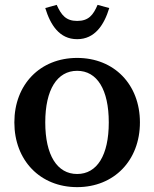

<svg xmlns="http://www.w3.org/2000/svg" viewBox="-20 -754 633 789"><path d="M297 -39C215 -39 166 -116 166 -251C166 -386 215 -463 297 -463C379 -463 427 -386 427 -251C427 -116 379 -39 297 -39ZM39 -251C39 -95 145 15 297 15C449 15 555 -95 555 -251C555 -407 449 -516 297 -516C145 -516 39 -407 39 -251ZM166 -721 213 -734C232 -692 251 -668 297 -668C344 -668 363 -692 381 -734L429 -721C408 -652 370 -593 297 -593C224 -593 187 -652 166 -721Z"/></svg>

Font: LT Superior Serif Semibold
Style: Regular
Weight: 600
Designer: Daniel Lyons
Foundry: LyonsType
Version: Version 2.120;FEAKit 1.0